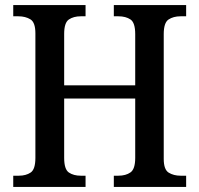

<svg xmlns="http://www.w3.org/2000/svg" viewBox="-20 -734 783 754"><path d="M32 0V-44H54Q82 -44 100.5 -56.5Q119 -69 119 -114V-603Q119 -646 99.5 -658Q80 -670 52 -670H32V-714H316V-670H297Q269 -670 250.5 -657.5Q232 -645 232 -601V-399H511V-600Q511 -645 492.5 -657.5Q474 -670 445 -670H427V-714H711V-670H689Q661 -670 642 -657.5Q623 -645 623 -600V-110Q623 -68 642.5 -56Q662 -44 689 -44H711V0H427V-44H445Q474 -44 492.5 -57Q511 -70 511 -114V-347H232V-114Q232 -69 250.5 -56.5Q269 -44 297 -44H316V0Z"/></svg>

Font: Noto Serif Bengali SemiCondensed Medium
Style: Regular
Weight: 500
Width: 4
Designer: Juan Bruce, Universal Thirst, Indian Type Foundry and the Monotype Design Team.
Foundry: Monotype Imaging Inc.
Version: Version 2.003; ttfautohint (v1.8.4.7-5d5b)